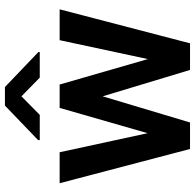

<svg xmlns="http://www.w3.org/2000/svg" viewBox="-26 -764 790 778"><g transform="rotate(-90 369.0 -375.0)"><path d="M141.1 -528.3 218.3 -171.9 320.8 -528.3H415.5L518.6 -170.9L595.2 -528.3H720.2L582.5 0H474.6L367.7 -354L261.7 0H154.3L15.6 -528.3ZM405.3 -750 546.9 -614.7V-608.9H443.4L367.7 -683.1L292.5 -608.9H190.4V-615.7L330.1 -750Z"/></g></svg>

Font: Vazirmatn UI SemiBold
Style: Regular
Weight: 600
Designer: Saber Rastikerdar
Foundry: Saber Rastikerdar
Version: Version 33.003